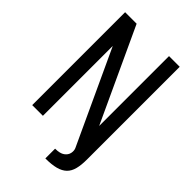

<svg xmlns="http://www.w3.org/2000/svg" viewBox="-284 -898 1169 1169"><g transform="rotate(45 300.0 -313.5)"><path d="M351 173V89Q393 89 413.5 74Q434 59 438.5 38Q443 17 436 0H535Q535 46 526.5 79.5Q518 113 497 133.5Q476 154 440.5 163.5Q405 173 351 173ZM65 0V-800H164L535 0H443V-800H535V0H436L65 -800H157V0Z"/></g></svg>

Font: Victor Mono SemiBold
Style: Regular
Weight: 600
Monospace: yes
Designer: Rune Bjørnerås
Version: Version 1.561;gftools[0.9.30]